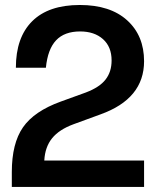

<svg xmlns="http://www.w3.org/2000/svg" viewBox="-20 -742 619 762"><path d="M551.8 0H26.9V-59.1Q26.9 -172.9 71.3 -236.8Q115.7 -300.8 221.2 -338.9L320.8 -375Q375 -395.5 398.9 -426.3Q422.9 -457 422.9 -502Q422.9 -556.2 388.7 -586.7Q354.5 -617.2 297.9 -617.2Q235.8 -617.2 202.6 -582Q169.4 -546.9 162.1 -473.1H43Q43 -593.3 107.7 -657.7Q172.4 -722.2 296.9 -722.2Q417.5 -722.2 484.6 -661.4Q551.8 -600.6 551.8 -499Q551.8 -350.1 378.9 -288.1L272 -249Q214.8 -228 186.8 -193.4Q158.7 -158.7 155.8 -105H551.8Z"/></svg>

Font: Creato Display
Style: Bold
Weight: 700
Version: Version 1.000